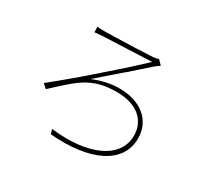

<svg xmlns="http://www.w3.org/2000/svg" viewBox="-149 -951 1298 1208"><g transform="rotate(30 500.0 -347.0)"><path d="M824 -225C824 -357 721 -440 566 -440C511 -440 454 -430 378 -400C422 -438 483 -491 544 -544L553 -551C600 -593 648 -635 686 -669C693 -675 712 -689 719 -693L689 -724C678 -720 660 -717 649 -716C622 -715 560 -712 495 -709H483C410 -706 337 -704 310 -704C289 -704 270 -704 251 -707L252 -667C271 -669 292 -671 311 -672C363 -675 590 -683 660 -687C613 -642 521 -558 420 -471L412 -463C405 -457 397 -450 390 -444L381 -437C380 -435 379 -434 377 -433L368 -425L355 -414L346 -406C342 -403 338 -399 333 -395L325 -388L316 -380C251 -325 187 -272 136 -231L166 -204C309 -334 375 -412 564 -412C707 -412 793 -340 793 -227C793 -63 603 26 325 -7L335 26C628 51 824 -41 824 -225Z"/></g></svg>

Font: Glow Sans SC Normal ExtraLight
Style: Regular
Weight: 200
Designer: Ryoko NISHIZUKA (kana, bopomofo & ideographs); Paul D. Hunt (Latin, Greek & Cyrillic); Sandoll Communications, Soo-young
Version: Version 0.93